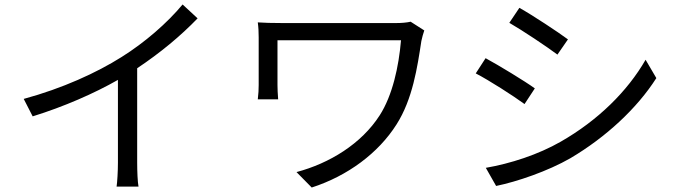

<svg xmlns="http://www.w3.org/2000/svg" viewBox="-20 -803 3040 858"><path d="M86 -361 126 -283C265 -326 402 -386 507 -446V-76C507 -38 504 12 501 31H599C595 11 593 -38 593 -76V-498C695 -566 787 -642 863 -721L796 -783C727 -700 627 -613 523 -548C412 -478 259 -408 86 -361Z M1876 -667 1815 -706C1798 -702 1774 -700 1752 -700C1696 -700 1272 -700 1239 -700C1196 -700 1159 -701 1132 -703C1135 -681 1136 -659 1136 -636C1136 -594 1136 -454 1136 -423C1136 -404 1135 -383 1132 -359H1223C1221 -383 1220 -408 1220 -423C1220 -454 1220 -594 1220 -623C1292 -623 1715 -623 1772 -623C1762 -505 1734 -377 1677 -288C1595 -160 1452 -73 1305 -34L1373 35C1534 -17 1671 -119 1752 -247C1824 -360 1845 -502 1863 -620C1865 -630 1872 -657 1876 -667Z M2301 -768 2256 -701C2315 -667 2423 -595 2471 -559L2518 -627C2475 -659 2360 -735 2301 -768ZM2151 -53 2197 28C2290 9 2428 -38 2529 -96C2688 -190 2827 -319 2913 -454L2865 -536C2784 -395 2652 -265 2486 -170C2385 -112 2261 -72 2151 -53ZM2150 -543 2106 -475C2166 -444 2275 -374 2324 -338L2370 -408C2326 -440 2209 -511 2150 -543Z"/></svg>

Font: Noto Sans CJK HK
Style: Regular
Weight: 400
Designer: Ryoko NISHIZUKA 西塚涼子 (kana, bopomofo & ideographs); Paul D. Hunt (Latin, Greek & Cyrillic); Sandoll Communications 산돌커뮤니
Foundry: Adobe
Version: Version 2.004;hotconv 1.0.118;makeotfexe 2.5.65603